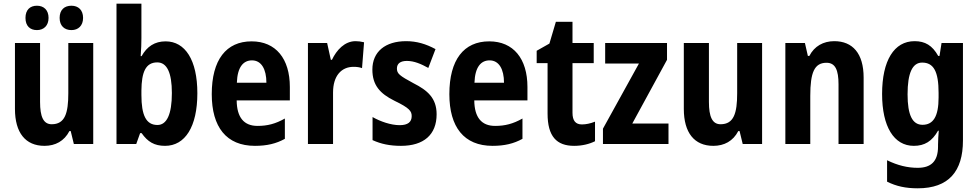

<svg xmlns="http://www.w3.org/2000/svg" viewBox="-20 -780 5299 1040"><path d="M118 -683C118 -639 143 -617 180 -617C217 -617 243 -641 243 -683C243 -726 217 -749 180 -749C143 -749 118 -727 118 -683ZM303 -683C303 -640 329 -617 367 -617C404 -617 430 -641 430 -683C430 -726 404 -749 367 -749C329 -749 303 -727 303 -683ZM485 -547H350V-275C350 -167 332 -107 260 -107C215 -107 197 -148 197 -228V-547H61V-190C61 -61 118 10 221 10C280 10 328 -16 356 -70H363L380 0H485Z M746 -574V-760H611V0H718L739 -59H747C780 -12 816 10 874 10C983 10 1049 -94 1049 -275C1049 -455 983 -556 877 -556C818 -556 776 -528 747 -476H742C745 -512 746 -547 746 -574ZM832 -442C884 -442 911 -387 911 -276C911 -160 883 -103 833 -103C771 -103 746 -156 746 -266V-290C747 -388 768 -442 832 -442Z M1343 -556C1205 -556 1127 -456 1127 -270C1127 -92 1206 10 1361 10C1426 10 1476 -2 1523 -28V-138C1472 -109 1428 -98 1375 -98C1301 -98 1263 -144 1262 -236H1550V-309C1550 -462 1474 -556 1343 -556ZM1345 -453C1396 -453 1423 -405 1423 -332H1263C1266 -417 1298 -453 1345 -453Z M1906 -557C1847 -557 1803 -509 1778 -456H1772L1752 -547H1648V0H1784V-279C1784 -369 1829 -418 1895 -418C1912 -418 1928 -416 1941 -411L1952 -551C1936 -555 1920 -557 1906 -557Z M2345 -161C2345 -249 2295 -291 2220 -329C2144 -370 2130 -381 2130 -409C2130 -435 2148 -450 2184 -450C2224 -450 2262 -433 2300 -412L2339 -514C2287 -542 2237 -557 2180 -557C2067 -557 1997 -500 1997 -403C1997 -319 2038 -273 2117 -234C2198 -195 2210 -178 2210 -151C2210 -119 2189 -102 2145 -102C2097 -102 2040 -122 1998 -146V-21C2044 0 2092 10 2152 10C2275 10 2345 -50 2345 -161Z M2630 -556C2492 -556 2414 -456 2414 -270C2414 -92 2493 10 2648 10C2713 10 2763 -2 2810 -28V-138C2759 -109 2715 -98 2662 -98C2588 -98 2550 -144 2549 -236H2837V-309C2837 -462 2761 -556 2630 -556ZM2632 -453C2683 -453 2710 -405 2710 -332H2550C2553 -417 2585 -453 2632 -453Z M3132 -106C3098 -106 3081 -126 3081 -169V-438H3196V-547H3081V-662H2991L2956 -544L2887 -505V-438H2946V-165C2946 -41 2995 10 3090 10C3134 10 3173 0 3203 -15V-121C3178 -111 3154 -106 3132 -106Z M3601 0V-111H3405L3593 -456V-547H3258V-436H3441L3246 -83V0Z M4108 -547H3973V-275C3973 -167 3955 -107 3883 -107C3838 -107 3820 -148 3820 -228V-547H3684V-190C3684 -61 3741 10 3844 10C3903 10 3951 -16 3979 -70H3986L4003 0H4108Z M4499 -557C4440 -557 4391 -530 4364 -477H4356L4340 -547H4234V0H4369V-261C4369 -387 4391 -440 4457 -440C4505 -440 4522 -400 4522 -323V0H4658V-360C4658 -491 4598 -557 4499 -557Z M4934 -557C4823 -557 4758 -452 4758 -271C4758 -94 4822 10 4930 10C4988 10 5029 -15 5061 -72H5065C5063 -49 5061 -18 5061 4V14C5061 96 5021 129 4951 129C4896 129 4842 116 4785 88V204C4835 229 4886 240 4951 240C5119 240 5196 148 5196 -19V-547H5080L5069 -477H5062C5030 -534 4991 -557 4934 -557ZM4975 -441C5037 -441 5064 -393 5064 -277V-252C5064 -149 5035 -104 4977 -104C4922 -104 4896 -157 4896 -269C4896 -384 4922 -441 4975 -441Z"/></svg>

Font: Noto Sans Devanagari Condensed
Style: Bold
Weight: 700
Width: 3
Designer: Jelle Bosma - Monotype Design Team
Foundry: Monotype Imaging Inc.
Version: Version 2.004